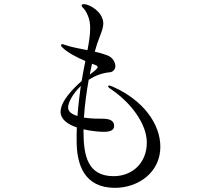

<svg xmlns="http://www.w3.org/2000/svg" viewBox="-20 -854 1040 922"><path d="M521 -438C517 -440 509 -443 504 -443C501 -443 499 -442 499 -440C499 -437 502 -433 511 -427C610 -361 685 -258 685 -170C685 -69 613 -8 526 -8C401 -8 381 -106 381 -223V-233C420 -224 459 -221 477 -221C492 -221 528 -221 528 -249C528 -280 498 -284 468 -284C450 -284 422 -284 393 -288L383 -289C387 -352 396 -415 406 -471C436 -490 470 -504 508 -507C521 -508 534 -520 534 -536C534 -552 524 -577 496 -588C478 -595 457 -601 435 -606C443 -635 451 -658 459 -678C469 -704 476 -723 476 -741C476 -765 463 -789 440 -808C421 -824 397 -834 383 -834C376 -834 372 -832 372 -827C372 -824 374 -821 378 -817C387 -808 393 -800 402 -779C410 -760 413 -741 413 -718C413 -688 408 -654 400 -613C360 -621 321 -628 293 -638C287 -640 282 -642 279 -642C274 -642 273 -638 273 -636C273 -632 276 -630 283 -623C303 -603 347 -579 390 -561C384 -532 378 -500 372 -465C328 -426 271 -367 271 -317C271 -280 307 -256 349 -242C348 -221 348 -200 348 -178C348 -61 386 48 532 48C644 48 750 -26 750 -149C750 -259 668 -373 521 -438ZM424 -547C438 -542 449 -539 449 -532C449 -524 430 -510 411 -496C415 -514 418 -532 422 -548C423 -548 423 -547 424 -547ZM307 -338C307 -362 330 -405 368 -441C362 -398 356 -350 352 -297C326 -305 307 -317 307 -338Z"/></svg>

Font: Shippori Mincho OTF
Style: Regular
Weight: 400
Designer: FONTDASU
Foundry: FONTDASU / Google Inc. / but / Adobe
Version: Version 3.300;hotconv 1.0.109;makeotfexe 2.5.65596